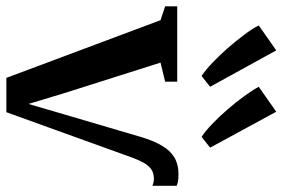

<svg xmlns="http://www.w3.org/2000/svg" viewBox="-170 -722 889 604"><g transform="rotate(90 274.0 -419.5)"><path d="M216.5 4.5 35 -480.5 -8.5 -495V-533H228.5V-495L168.5 -480.5L265.5 -174.5L298.5 -65L331.5 -178L402 -417.5Q414 -458 429.5 -484.5Q445 -511 466.8 -524Q488.5 -537 518.5 -537Q534.5 -537 543 -535.2Q551.5 -533.5 556 -531V-455Q550 -457.5 542 -459Q534 -460.5 525 -459Q511.5 -457.5 501 -449Q490.5 -440.5 482.5 -425.8Q474.5 -411 467 -390.5L324.5 4.5ZM210 -610Q192.5 -621.5 169.5 -643.2Q146.5 -665 123.2 -691.5Q100 -718 80.8 -743.8Q61.5 -769.5 51.5 -789.5L130 -844.5L244.5 -636.5L211 -610ZM401.5 -610Q384 -621.5 361.5 -643Q339 -664.5 316.2 -690.8Q293.5 -717 274.5 -743Q255.5 -769 244.5 -789.5L323 -844.5L436 -636.5L402.5 -610Z"/></g></svg>

Font: Merriweather 72pt SemiBold
Style: Regular
Weight: 600
Version: Version 2.100